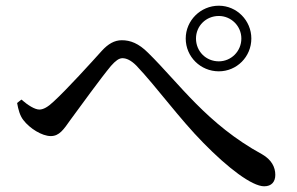

<svg xmlns="http://www.w3.org/2000/svg" viewBox="-20 -712 1040 673"><path d="M747 -462C810 -462 861 -513 861 -577C861 -640 810 -692 747 -692C683 -692 631 -640 631 -577C631 -513 683 -462 747 -462ZM747 -656C790 -656 826 -621 826 -577C826 -532 790 -497 747 -497C702 -497 667 -532 667 -577C667 -621 702 -656 747 -656ZM62 -291C84 -262 127 -235 158 -235C188 -235 203 -258 227 -292C263 -341 334 -439 369 -481C385 -499 397 -508 409 -508C423 -508 439 -501 458 -482C530 -406 608 -297 693 -211C778 -124 863 -59 906 -59C932 -59 945 -75 945 -99C945 -126 932 -152 899 -171C705 -277 609 -419 499 -527C466 -560 437 -571 407 -571C381 -571 359 -558 337 -534C301 -494 215 -399 168 -356C148 -337 132 -328 118 -328C102 -328 78 -343 55 -363L40 -351C44 -328 50 -306 62 -291Z"/></svg>

Font: Source Han Serif JP Medium
Style: Regular
Weight: 500
Designer: Ryoko NISHIZUKA 西塚涼子 (kana & ideographs); Frank Grießhammer (Latin, Greek & Cyrillic); Wenlong ZHANG 张文龙 (bopomofo); San
Foundry: Adobe Systems Incorporated
Version: Version 1.001;PS 1.001;hotconv 16.6.54;makeotf.lib2.5.65590